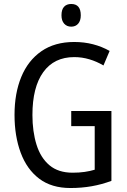

<svg xmlns="http://www.w3.org/2000/svg" viewBox="-20 -935 640 965"><path d="M338 -377H540V-26Q492 -8 441 1Q390 10 334 10Q239 10 177 -37Q115 -84 84 -167.5Q53 -251 53 -358Q53 -466 87 -548.5Q121 -631 188 -677.5Q255 -724 353 -724Q403 -724 447.5 -712.5Q492 -701 531 -679L500 -606Q466 -626 429 -637Q392 -648 353 -648Q252 -648 197.5 -572.5Q143 -497 143 -357Q143 -274 163.5 -208Q184 -142 228.5 -104.5Q273 -67 345 -67Q378 -67 405.5 -71Q433 -75 456 -82V-301H338ZM338 -915Q386 -915 386 -858Q386 -831 373 -816Q360 -801 338 -801Q316 -801 302.5 -816Q289 -831 289 -858Q289 -887 302 -901Q315 -915 338 -915Z"/></svg>

Font: Noto Sans Thai Looped Condensed
Style: Regular
Weight: 400
Width: 3
Designer: Sasikarn Vongin, Ben Mitchell
Foundry: The Fontpad Ltd
Version: Version 1.001; ttfautohint (v1.8.4.7-5d5b)